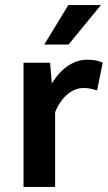

<svg xmlns="http://www.w3.org/2000/svg" viewBox="-20 -739 426 759"><path d="M198 0V-296C227 -365 272 -391 309 -391C330 -391 342 -388 359 -383L364 -382L386 -491L382 -493C366 -500 349 -503 324 -503C272 -503 221 -469 185 -409L178 -491H73V0ZM250 -719 155 -563H251L379 -719Z"/></svg>

Font: Falling Sky
Style: Med
Weight: 500
Designer: Paul D. Hunt
Foundry: Adobe Systems Incorporated
Version: Version 1.02